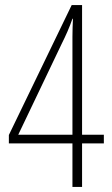

<svg xmlns="http://www.w3.org/2000/svg" viewBox="-20 -738 441 758"><path d="M390 -172V-206H304V-718H263L15 -205V-172H266V0H304V-172ZM266 -593V-206H52L224 -566C239 -596 254 -629 266 -664H268C267 -640 266 -619 266 -593Z"/></svg>

Font: Noto Sans Armenian ExtraCondensed ExtraLight
Style: Regular
Weight: 200
Width: 2
Designer: Monotype Design Team
Foundry: Monotype Imaging Inc.
Version: Version 2.008